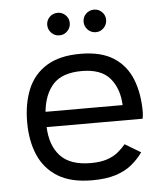

<svg xmlns="http://www.w3.org/2000/svg" viewBox="-51 -732 679 789"><g transform="rotate(-5 288.5 -338.0)"><path d="M526 -223H130Q133 -146 173.5 -103Q214 -60 298 -60Q338 -60 365 -69Q392 -78 410.5 -93Q429 -108 443 -125L508 -86Q488 -58 461 -36Q434 -14 394.5 -1.5Q355 11 298 11Q211 11 157 -22Q103 -55 77.5 -113.5Q52 -172 52 -250Q52 -327 76.5 -386Q101 -445 154.5 -478Q208 -511 294 -511Q379 -511 430.5 -478Q482 -445 505.5 -386.5Q529 -328 529 -250Q529 -243 528 -236.5Q527 -230 526 -223ZM131 -286H449Q446 -355 409.5 -397.5Q373 -440 294 -440Q213 -440 175.5 -399Q138 -358 131 -286ZM216 -594Q196 -594 182.5 -608Q169 -622 169 -641Q169 -660 182.5 -673.5Q196 -687 216 -687Q235 -687 248.5 -673.5Q262 -660 262 -641Q262 -622 248.5 -608Q235 -594 216 -594ZM366 -594Q346 -594 332.5 -608Q319 -622 319 -641Q319 -660 332.5 -673.5Q346 -687 366 -687Q385 -687 398.5 -673.5Q412 -660 412 -641Q412 -622 398.5 -608Q385 -594 366 -594Z"/></g></svg>

Font: Nata Sans
Style: Regular
Weight: 400
Designer: Daniel Uzquiano Cruz
Version: Version 1.001